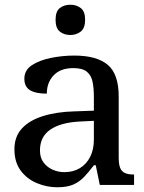

<svg xmlns="http://www.w3.org/2000/svg" viewBox="-20 -782 610 812"><path d="M222 10Q178 10 136 -7.5Q94 -25 67.5 -60.5Q41 -96 41 -151Q41 -204 72.5 -238.5Q104 -273 161.5 -291Q219 -309 294 -311L377 -314V-373Q377 -409 371.5 -436Q366 -463 347.5 -478.5Q329 -494 290 -494Q236 -494 207 -463.5Q178 -433 178 -386Q131 -386 107 -400.5Q83 -415 83 -449Q83 -485 114.5 -506Q146 -527 195 -537Q244 -547 294 -547Q389 -547 435.5 -508Q482 -469 482 -374V-116Q482 -88 488 -72.5Q494 -57 508 -50.5Q522 -44 544 -44H547V0H402L385 -83H377Q356 -55 336 -34Q316 -13 290 -1.5Q264 10 222 10ZM252 -54Q290 -54 318 -71Q346 -88 361.5 -119Q377 -150 377 -191V-271L317 -268Q237 -264 193 -234Q149 -204 149 -146Q149 -115 164 -95Q179 -75 202.5 -64.5Q226 -54 252 -54ZM277 -634Q251 -634 233 -648.5Q215 -663 215 -698Q215 -734 233 -748Q251 -762 278 -762Q303 -762 321.5 -748Q340 -734 340 -698Q340 -663 321.5 -648.5Q303 -634 277 -634Z"/></svg>

Font: ET Text
Style: Regular
Weight: 470
Designer: Monotype Design Team
Foundry: Monotype Imaging Inc.
Version: Version 2.009